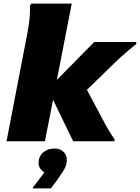

<svg xmlns="http://www.w3.org/2000/svg" viewBox="-20 -780 772 1060"><path d="M228 0H16L131 -596Q138 -632 142.5 -670.5Q147 -709 145 -748L153 -760H376L294 -339L500 -548H732V-536Q718 -526 696 -507.5Q674 -489 651 -468.5Q628 -448 612 -432L460 -284L560 -96Q574 -71 585.5 -52Q597 -33 612 -12V0H384L273 -229ZM225 172Q214 166 203.5 152.5Q193 139 193 120Q193 84 218 62Q243 40 281 40Q312 40 330.5 58Q349 76 349 104Q349 133 330 162.5Q311 192 297 212L261 260H161V256Z"/></svg>

Font: Kufam Black
Style: Italic
Weight: 900
Italic angle: -11°
Designer: Artur Schmal
Foundry: Original Type
Version: Version 1.301; ttfautohint (v1.8.3)